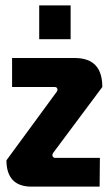

<svg xmlns="http://www.w3.org/2000/svg" viewBox="-20 -695 408 715"><path d="M352 -107H186C175 -107 172 -118 179 -127L361 -371C361 -439 331 -479 258 -479H25V-371H183C194 -371 197 -362 191 -353L4 -98C4 -35 34 0 97 0H351ZM243 -549V-675H126V-549Z"/></svg>

Font: Gemini
Style: Regular
Weight: 700
Designer: Pushpananda Ekanayake, Sol Matas, Kosala Senevirathne
Foundry: Mooniak
Version: Version 1.000;PS 1.0;hotconv 1.0.86;makeotf.lib2.5.63406